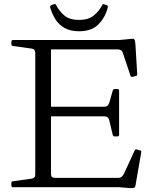

<svg xmlns="http://www.w3.org/2000/svg" viewBox="-20 -940 793 964"><path d="M157 0V-739H236V-67Q236 -56 241 -51.5Q246 -47 257 -47H574Q584 -47 590.5 -52Q597 -57 602 -67L656 -184Q659 -192 668 -189L683 -185Q692 -183 689 -174L661 -13Q660 -5 657.5 -1Q655 3 648.5 4Q642 5 627 4L579 0ZM556 -255Q548 -255 546 -263L528 -338Q526 -347 519.5 -351.5Q513 -356 502 -356H236V-404H503Q514 -404 519.5 -409Q525 -414 529 -425L546 -485Q548 -493 557 -493H570Q578 -493 578 -484V-263Q578 -255 569 -255ZM646 -554Q638 -552 635 -560L597 -674Q594 -684 587 -688Q580 -692 569 -692H236V-739H579L639 -745Q648 -746 651.5 -744.5Q655 -743 657 -736.5Q659 -730 660 -716L669 -567Q669 -559 660 -558ZM45 0Q37 0 37 -9V-20Q37 -29 45 -30L139 -43Q149 -45 153 -50Q157 -55 157 -66V-217H236V0ZM37 -730Q37 -739 45 -739H236V-522H157V-673Q157 -684 153 -689Q149 -694 139 -696L45 -709Q37 -710 37 -719ZM377 -783Q334 -783 304.5 -799.5Q275 -816 258 -843.5Q241 -871 232 -903Q230 -910 238 -914L251 -919Q258 -922 262 -914Q278 -883 304 -861.5Q330 -840 377 -840Q423 -840 450 -861.5Q477 -883 493 -914Q496 -922 504 -918L516 -914Q523 -912 521 -902Q509 -854 475 -818.5Q441 -783 377 -783Z"/></svg>

Font: Hahmlet Light
Style: Regular
Weight: 300
Designer: Minjoo Ham & Mark Frömberg
Foundry: hypertype
Version: Version 1.002